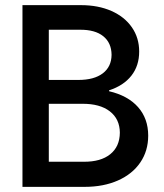

<svg xmlns="http://www.w3.org/2000/svg" viewBox="-20 -727 640 747"><path d="M67.4 -707H294.9Q362.3 -707 413.6 -684.3Q464.8 -661.6 493.2 -620.6Q521.5 -579.6 521.5 -526.4Q521.5 -471.2 491.2 -432.6Q460.9 -394 404.3 -375.5V-372.1Q477.5 -355 517.1 -310.3Q556.6 -265.6 556.6 -199.2Q556.6 -140.1 525.9 -95Q495.1 -49.8 439 -24.9Q382.8 0 309.6 0H67.4ZM446.3 -210.9Q445.8 -264.2 407.2 -293.9Q368.7 -323.7 299.8 -323.2H169.9V-97.7H305.7Q372.1 -97.2 408.9 -127Q445.8 -156.7 446.3 -210.9ZM414.1 -513.7Q413.6 -560.5 381.6 -586.2Q349.6 -611.8 291 -611.3H169.9V-416H285.2Q346.2 -416 379.9 -441.7Q413.6 -467.3 414.1 -513.7Z"/></svg>

Font: Wanted Sans Medium
Style: Regular
Weight: 500
Designer: Original Design by Kil Hyung-jin and Kang Hanbin, Wanted Lab, Inc; Hangeul from Source Han Sans by Jang Soo-young and Ka
Foundry: Wanted Lab, Inc.
Version: Version 1.001